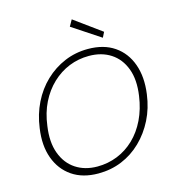

<svg xmlns="http://www.w3.org/2000/svg" viewBox="-130 -1012 1017 1130"><g transform="rotate(-15 378.0 -446.5)"><path d="M330 12Q235 12 170.5 -32Q106 -76 77.5 -154Q49 -232 64 -335Q75 -417 109 -486Q143 -555 196 -605.5Q249 -656 315.5 -684Q382 -712 458 -712Q554 -712 618.5 -668Q683 -624 711 -545.5Q739 -467 725 -365Q714 -282 679.5 -213.5Q645 -145 592.5 -94Q540 -43 473.5 -15.5Q407 12 330 12ZM335 -29Q399 -29 456.5 -52Q514 -75 560 -119Q606 -163 636.5 -226Q667 -289 678 -367Q692 -463 666.5 -531Q641 -599 585.5 -635Q530 -671 453 -671Q389 -671 332 -648Q275 -625 228.5 -581Q182 -537 151.5 -475.5Q121 -414 111 -336Q97 -240 122.5 -171Q148 -102 203.5 -65.5Q259 -29 335 -29ZM561 -753 390 -866 412 -905 577 -785Z"/></g></svg>

Font: DM Sans 12pt ExtraLight
Style: Italic
Weight: 250
Italic angle: -10°
Version: Version 4.004;gftools[0.9.30]